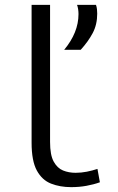

<svg xmlns="http://www.w3.org/2000/svg" viewBox="-20 -760 485 790"><path d="M186 -740V-176Q186 -122 201 -95Q216 -68 239.5 -58.5Q263 -49 291 -49Q314 -49 337 -53.5Q360 -58 381 -65L391 -10Q366 -1 336 4.5Q306 10 273 10Q227 10 190 -4.5Q153 -19 131.5 -58.5Q110 -98 110 -173V-740ZM244 -555Q303 -626 303 -702Q303 -712 301.5 -722Q300 -732 297 -740H375Q378 -731 379 -722Q380 -713 380 -704Q380 -659 361.5 -624Q343 -589 312 -555Z"/></svg>

Font: Georama ExtraExtended Light
Style: Regular
Weight: 300
Width: 8
Designer: Jean-Baptiste Levee
Foundry: Production Type
Version: Version 1.000